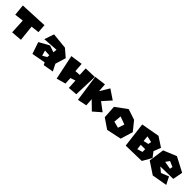

<svg xmlns="http://www.w3.org/2000/svg" viewBox="294 -1577 2703 2703"><g transform="rotate(45 1645.0 -226.0)"><path d="M16 -399 33 -231 166 -248 177 -25 339 -38 314 -275 437 -289 428 -418Z M709 -91 685 -171 776 -166 773 -129ZM565 -277 793 -293 786 -237 685 -272 534 -188 594 -12 799 -50 818 -13 972 -40 920 -143 968 -301 855 -398 615 -422Z M1003 -378 1081 -7 1218 -46 1212 -150 1287 -175 1295 -36 1432 -47 1444 -404 1268 -398 1274 -274 1193 -269 1183 -403Z M1447 -409 1504 -8 1642 -36 1635 -151 1759 -30 1874 -130 1747 -225 1857 -348 1713 -445 1628 -304 1619 -431Z M2180 -128 2084 -154 2094 -268 2212 -224ZM1932 -297 1944 -102 2094 0 2316 -47 2372 -232 2262 -368 2102 -421Z M2586 -108 2577 -186H2665V-132ZM2567 -251 2560 -337 2652 -316 2645 -270ZM2389 -403 2435 -28 2748 -35 2826 -171 2767 -249 2809 -357 2664 -452Z M3030 -316 2990 -259 3106 -238 3114 -280ZM2855 -353 3050 -433 3268 -319 3240 -170 2987 -165 3059 -106 3173 -153 3230 -40 3002 0 2822 -119Z"/></g></svg>

Font: Super Mario
Style: Regular
Weight: 400
Version: Version 1.0